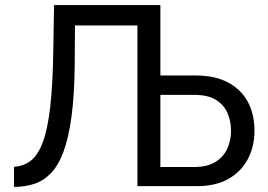

<svg xmlns="http://www.w3.org/2000/svg" viewBox="-20 -730 1053 753"><path d="M35 -76Q73 -78 101 -100Q129 -122 148 -172.5Q167 -223 177 -310.5Q187 -398 189 -530L192 -710H609V-434H747Q823 -434 874.5 -406.5Q926 -379 952 -330.5Q978 -282 978 -217Q978 -156 952.5 -107Q927 -58 877 -29Q827 0 753 0H519V-630H274L273 -479Q272 -358 260.5 -273.5Q249 -189 229 -135Q209 -81 180 -51Q151 -21 114.5 -9Q78 3 35 3ZM609 -75H742Q793 -75 825 -95Q857 -115 871.5 -147.5Q886 -180 886 -217Q886 -254 872.5 -286Q859 -318 827.5 -338Q796 -358 740 -358H609Z"/></svg>

Font: YasnoRaleway Medium
Style: Regular
Weight: 500
Designer: Matt McInerney, Pablo Impallari, Rodrigo Fuenzalida
Foundry: Matt McInerney, Pablo Impallari, Rodrigo Fuenzalida
Version: Version 4.026